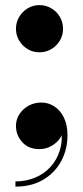

<svg xmlns="http://www.w3.org/2000/svg" viewBox="-20 -560 316 734"><path d="M131 -360Q106 -360 85.8 -372.2Q65.5 -384.5 53.2 -405Q41 -425.5 41 -450Q41 -474.5 53.2 -495.2Q65.5 -516 85.8 -528.2Q106 -540.5 131 -540.5Q155.5 -540.5 176.2 -528.2Q197 -516 209 -495.2Q221 -474.5 221 -450Q221 -425.5 209 -405Q197 -384.5 176.2 -372.2Q155.5 -360 131 -360ZM39 153.5V133.5Q79 133.5 113.2 119.5Q147.5 105.5 172 79.2Q196.5 53 208.2 16.2Q220 -20.5 214.5 -66.5H221Q221.5 -48.5 209.2 -31Q197 -13.5 176.2 -1.8Q155.5 10 131.5 10Q88.5 10 64.8 -16.8Q41 -43.5 41 -79Q41 -103 54.2 -123.5Q67.5 -144 89.5 -156Q111.5 -168 138 -168Q165 -168 188 -153Q211 -138 224.5 -110Q238 -82 238 -43Q238 11.5 213.8 56.2Q189.5 101 145 127.2Q100.5 153.5 39 153.5Z"/></svg>

Font: Bodoni Moda 11pt
Style: Bold
Weight: 700
Designer: Owen Earl
Foundry: indestructible type
Version: Version 2.004